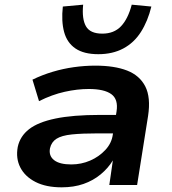

<svg xmlns="http://www.w3.org/2000/svg" viewBox="-20 -792 735 822"><path d="M244 10Q177 10 132 -13Q87 -36 67 -75Q47 -114 56 -163Q66 -209 104.5 -239Q143 -269 217.5 -284.5Q292 -300 408 -300H497L486 -221H400Q332 -221 288 -216.5Q244 -212 222 -198Q200 -184 194 -157Q188 -125 211.5 -106.5Q235 -88 285 -88Q328 -88 366 -104.5Q404 -121 431 -150Q458 -179 463 -216L479 -315Q487 -367 456.5 -389Q426 -411 360 -411Q311 -411 257 -399Q203 -387 147 -359L119 -451Q160 -471 205 -484.5Q250 -498 296.5 -504.5Q343 -511 388 -511Q470 -511 524 -490Q578 -469 602 -422Q626 -375 614 -296L567 0H448L463 -104V-105Q443 -72 411 -45.5Q379 -19 337.5 -4.5Q296 10 244 10ZM401 -560Q339 -560 303 -584.5Q267 -609 254.5 -655Q242 -701 249 -764L336 -772Q330 -711 348 -679.5Q366 -648 418 -648Q468 -648 498 -679.5Q528 -711 544 -772L628 -764Q613 -702 583.5 -655.5Q554 -609 508 -584.5Q462 -560 401 -560Z"/></svg>

Font: Nunito Sans 7pt SemiExpanded
Style: Bold Italic
Weight: 700
Width: 6
Italic angle: -9°
Designer: Vernon Adams
Foundry: Vernon Adams
Version: Version 3.101;gftools[0.9.27]